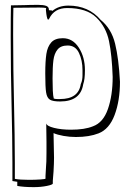

<svg xmlns="http://www.w3.org/2000/svg" viewBox="-20 -531 513 789"><path d="M473 -195Q473 -117 451 -58.5Q429 0 385 17Q347 32 292 32Q266 32 241 27.5Q216 23 200 16L202 117Q202 140 200 174L197 212V223Q197 228 172.5 233Q148 238 119 238Q77 238 51 233V216L31 213V138Q31 46 27 -128Q26 -172 25 -234.5Q24 -297 24 -378Q24 -470 25 -509L82 -510Q101 -511 137 -511Q158 -511 169.5 -507Q181 -503 181 -491V-489Q195 -489 195 -486Q221 -508 261 -508Q344 -508 394 -449Q438 -413 453 -351.5Q468 -290 473 -195ZM443 -215Q440 -304 428 -362Q416 -420 376 -459Q336 -498 256 -498Q203 -498 182 -454Q179 -450 178 -450Q174 -450 170.5 -473Q167 -496 170 -498Q160 -500 141 -500L35 -499Q34 -463 34 -389Q34 -307 35 -244Q36 -181 37 -138Q41 42 41 138V204Q62 208 99 208Q124 208 145.5 206.5Q167 205 167 203V192L169 157Q171 138 171 97V51Q171 7 170 -24Q172 -13 202 -5.5Q232 2 272 2Q328 2 362 -12Q404 -27 423.5 -83Q443 -139 443 -215ZM329 -243Q329 -204 322 -185Q311 -114 227 -114Q197 -114 185 -121.5Q173 -129 169.5 -151Q166 -173 166 -229Q166 -279 170.5 -309Q175 -339 190.5 -356.5Q206 -374 238 -374Q279 -374 304 -335Q329 -296 329 -243ZM258 -344Q230 -344 216.5 -327.5Q203 -311 199.5 -283.5Q196 -256 196 -209Q196 -180 197 -158.5Q198 -137 201 -126Q207 -124 215.5 -124Q224 -124 227 -124Q303 -124 312 -186L313 -188Q319 -202 319 -221Q319 -240 319 -243Q319 -283 304.5 -313.5Q290 -344 258 -344Z"/></svg>

Font: Londrina Shadow
Style: Regular
Weight: 400
Designer: Marcelo Magalhaes
Foundry: Marcelo Magalhães
Version: Version 1.002